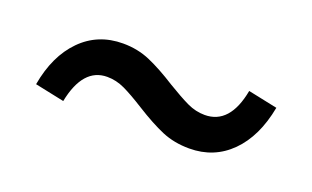

<svg xmlns="http://www.w3.org/2000/svg" viewBox="-35 -421 620 381"><g transform="rotate(20 275.0 -230.5)"><path d="M253 -199Q226 -216 208 -224.5Q190 -233 171 -233Q120 -233 105 -158L43 -171Q54 -234 89.5 -270Q125 -306 178 -306Q209 -306 235.5 -294.5Q262 -283 295 -262Q323 -245 341 -236.5Q359 -228 378 -228Q431 -228 445 -303L507 -290Q495 -226 459.5 -190.5Q424 -155 372 -155Q340 -155 314 -166Q288 -177 253 -199Z"/></g></svg>

Font: Ysabeau Semibold
Style: Regular
Weight: 600
Designer: Christian Thalmann (Catharsis Fonts)
Version: Version 0.003